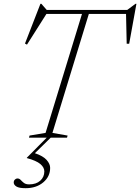

<svg xmlns="http://www.w3.org/2000/svg" viewBox="-20 -722 736 1007"><path d="M114.5 265Q80 265 66 256.2Q52 247.5 52 235Q52 226 58 220Q64 214 71 214Q81.5 214 88.5 221.8Q95.5 229.5 105.2 237.2Q115 245 133 245Q169.5 245 191 225.8Q212.5 206.5 212.5 177Q212.5 156 191.5 138.2Q170.5 120.5 120.5 107L121 105L225 0H132L135 -11L219 -25L410 -649H223.5L121.5 -488L111 -493.5L192 -702H197L225 -670H647.5L690.5 -702H695.5L657.5 -492.5H644.5L641 -649H446L255 -25L334.5 -11L331.5 0H246L163 81.5Q206 96 224.5 116.8Q243 137.5 243 158.5Q243 204 206.8 234.5Q170.5 265 114.5 265Z"/></svg>

Font: Newsreader 16pt ExtraLight
Style: Italic
Weight: 275
Italic angle: -17°
Designer: Hugues Gentile
Foundry: Production Type
Version: Version 1.003; ttfautohint (v1.8.3)